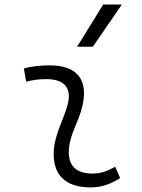

<svg xmlns="http://www.w3.org/2000/svg" viewBox="-20 -815 626 845"><path d="M487.3 -81.1C447.3 -59.6 423.3 -51.3 385.3 -51.3C314 -51.3 278.3 -87.4 283.2 -157.7C287.6 -225.6 325.2 -275.4 341.8 -345.2C371.1 -463.9 318.8 -527.3 200.2 -527.3C161.6 -527.3 123 -524.4 85 -513.7L95.2 -455.6C125 -463.4 154.8 -466.8 184.6 -466.8C262.7 -466.8 296.9 -428.2 277.8 -355C262.7 -293.9 221.2 -226.1 216.8 -153.3C210 -46.4 266.6 9.8 379.4 9.8C432.6 9.8 471.7 -8.3 508.8 -31.2ZM319.3 -609.4H388.7L516.1 -794.9H434.1Z"/></svg>

Font: Cascadia Mono PL Light
Style: Italic
Weight: 300
Italic angle: -10°
Monospace: yes
Designer: Aaron Bell
Foundry: Saja Typeworks
Version: Version 2404.023